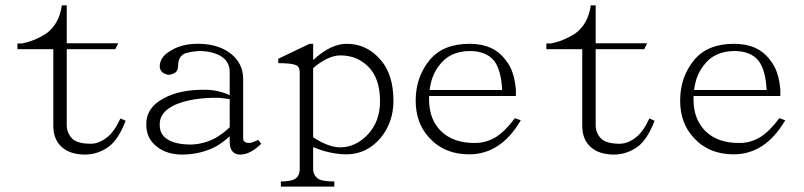

<svg xmlns="http://www.w3.org/2000/svg" viewBox="-20 -649 3040 726"><path d="M45.9 -462.9V-484.4Q53.7 -485.4 60.5 -484.4Q107.4 -492.2 155.3 -522.5Q204.1 -558.6 213.9 -628.9H232.4V-485.4H426.8L416 -462.9H232.4V-173.8Q233.4 -143.6 254.9 -123Q275.4 -105.5 323.2 -105.5Q353.5 -105.5 383.8 -128.9Q412.1 -150.4 435.5 -201.2L455.1 -192.4Q427.7 -121.1 391.6 -94.7Q350.6 -64.5 299.8 -64.5Q244.1 -65.4 213.9 -92.8Q181.6 -121.1 181.6 -173.8V-462.9Z M922.9 -108.4Q932.6 -108.4 956.1 -120.1L967.8 -105.5Q926.8 -64.5 887.7 -64.5Q869.1 -64.5 859.4 -76.2Q848.6 -88.9 848.6 -112.3V-133.8Q823.2 -110.4 795.9 -94.7Q737.3 -64.5 666 -64.5Q611.3 -65.4 575.2 -92.8Q532.2 -125 533.2 -178.7Q532.2 -241.2 597.7 -276.4Q658.2 -310.5 754.9 -309.6Q803.7 -309.6 848.6 -289.1V-377Q848.6 -416 815.4 -436.5Q782.2 -456.1 732.4 -456.1Q710 -455.1 682.6 -448.2Q653.3 -438.5 653.3 -397.5Q652.3 -379.9 640.6 -373Q627.9 -366.2 616.2 -366.2Q604.5 -368.2 594.7 -375Q584 -384.8 584 -397.5Q584 -433.6 625 -457Q668 -484.4 732.4 -483.4Q805.7 -482.4 852.5 -446.3Q899.4 -409.2 899.4 -350.6V-126Q899.4 -108.4 922.9 -108.4ZM642.6 -252.9Q583 -225.6 584 -178.7Q583 -140.6 613.3 -122.1Q643.6 -102.5 702.1 -102.5Q747.1 -103.5 791 -125Q824.2 -143.6 848.6 -168V-274.4L807.6 -279.3Q705.1 -280.3 642.6 -252.9Z M1097.7 -403.3Q1080.1 -410.2 1032.2 -410.2V-426.8L1150.4 -483.4H1164.1V-421.9Q1231.4 -484.4 1293 -483.4Q1368.2 -482.4 1418.9 -422.9Q1467.8 -368.2 1467.8 -265.6Q1466.8 -185.5 1418.9 -127Q1366.2 -65.4 1289.1 -65.4Q1226.6 -66.4 1164.1 -92.8V-7.8Q1165 14.6 1183.6 27.3Q1199.2 37.1 1244.1 37.1V56.6H1042V37.1Q1083 37.1 1098.6 25.4Q1113.3 13.7 1113.3 -7.8V-376Q1113.3 -397.5 1097.7 -403.3ZM1164.1 -129.9Q1220.7 -92.8 1265.6 -91.8Q1325.2 -91.8 1372.1 -141.6Q1417 -191.4 1417 -265.6Q1417 -352.5 1373 -396.5Q1330.1 -439.5 1267.6 -439.5Q1220.7 -439.5 1164.1 -391.6Z M1603.5 -127.9Q1551.8 -182.6 1551.8 -268.6Q1551.8 -357.4 1604.5 -421.9Q1655.3 -483.4 1755.9 -483.4Q1847.7 -483.4 1892.6 -420.9Q1924.8 -382.8 1930.7 -308.6V-286.1H1602.5V-268.6Q1603.5 -196.3 1648.4 -152.3Q1694.3 -108.4 1773.4 -108.4Q1816.4 -107.4 1855.5 -130.9Q1891.6 -154.3 1926.8 -202.1L1949.2 -194.3Q1874 -65.4 1753.9 -65.4Q1660.2 -65.4 1603.5 -127.9ZM1640.6 -401.4Q1611.3 -364.3 1604.5 -308.6H1878.9Q1875 -383.8 1848.6 -418.9Q1818.4 -456.1 1755.9 -456.1Q1679.7 -455.1 1640.6 -401.4Z M2045.9 -462.9V-484.4Q2053.7 -485.4 2060.5 -484.4Q2107.4 -492.2 2155.3 -522.5Q2204.1 -558.6 2213.9 -628.9H2232.4V-485.4H2426.8L2416 -462.9H2232.4V-173.8Q2233.4 -143.6 2254.9 -123Q2275.4 -105.5 2323.2 -105.5Q2353.5 -105.5 2383.8 -128.9Q2412.1 -150.4 2435.5 -201.2L2455.1 -192.4Q2427.7 -121.1 2391.6 -94.7Q2350.6 -64.5 2299.8 -64.5Q2244.1 -65.4 2213.9 -92.8Q2181.6 -121.1 2181.6 -173.8V-462.9Z M2603.5 -127.9Q2551.8 -182.6 2551.8 -268.6Q2551.8 -357.4 2604.5 -421.9Q2655.3 -483.4 2755.9 -483.4Q2847.7 -483.4 2892.6 -420.9Q2924.8 -382.8 2930.7 -308.6V-286.1H2602.5V-268.6Q2603.5 -196.3 2648.4 -152.3Q2694.3 -108.4 2773.4 -108.4Q2816.4 -107.4 2855.5 -130.9Q2891.6 -154.3 2926.8 -202.1L2949.2 -194.3Q2874 -65.4 2753.9 -65.4Q2660.2 -65.4 2603.5 -127.9ZM2640.6 -401.4Q2611.3 -364.3 2604.5 -308.6H2878.9Q2875 -383.8 2848.6 -418.9Q2818.4 -456.1 2755.9 -456.1Q2679.7 -455.1 2640.6 -401.4Z"/></svg>

Font: BabelStone Sani Yi
Style: Regular
Weight: 400
Designer: Andrew West
Foundry: BabelStone
Version: Version 1.00 November 22, 2015, initial release